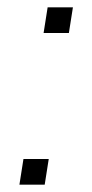

<svg xmlns="http://www.w3.org/2000/svg" viewBox="-20 -504 251 524"><path d="M99 -414 110 -484H179L168 -414ZM33 0 44 -70H113L102 0Z"/></svg>

Font: Nunito Sans 12pt ExtraLight
Style: Italic
Weight: 200
Italic angle: -9°
Designer: Vernon Adams
Foundry: Vernon Adams
Version: Version 3.101;gftools[0.9.27]